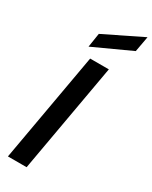

<svg xmlns="http://www.w3.org/2000/svg" viewBox="-244 -1015 847 1068"><g transform="rotate(30 180.0 -481.0)"><path d="M19 0 143 -700H263L139 0ZM102 -753 116 -843 359 -962H360L342 -863Z"/></g></svg>

Font: DM Sans 28pt SemiBold
Style: Italic
Weight: 600
Italic angle: -10°
Version: Version 4.004;gftools[0.9.30]